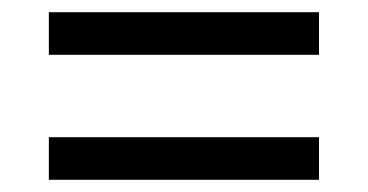

<svg xmlns="http://www.w3.org/2000/svg" viewBox="-20 -515 605 316"><path d="M60.4 -424.8V-494.9H505V-424.8ZM60.4 -219.1V-289.2H505V-219.1Z"/></svg>

Font: Noto Serif Hebrew
Style: Regular
Weight: 400
Designer: Monotype Design Team
Foundry: Monotype Imaging Inc.
Version: Version 2.003